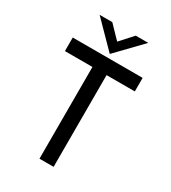

<svg xmlns="http://www.w3.org/2000/svg" viewBox="-218 -1031 1019 1142"><g transform="rotate(30 291.0 -460.0)"><path d="M531 -723V-630H337V0H240V-630H51V-723ZM456 -920 291 -749H290L122 -920H209L292 -834L370 -920Z"/></g></svg>

Font: Josefin Sans
Style: Regular
Weight: 400
Designer: Santiago Orozco
Foundry: Typemade
Version: Version 2.000